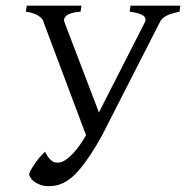

<svg xmlns="http://www.w3.org/2000/svg" viewBox="-20 -635 649 670"><path d="M606.4 -594.2Q575.7 -587.9 559.6 -579.3Q543.5 -570.8 537.6 -557.1L335.9 -162.1Q313.5 -121.6 294.2 -92.8Q274.9 -64 258.1 -44.2Q241.2 -24.4 226.6 -12.9Q211.9 -1.5 198.5 4.6Q185.1 10.7 173.1 12.7Q161.1 14.6 149.9 14.6Q132.8 14.6 119.6 9.5Q106.4 4.4 97.9 -2.4Q89.4 -9.3 85.2 -16.8Q81.1 -24.4 82 -28.8Q82.5 -31.7 86.9 -40.3Q91.3 -48.8 98.9 -60.1Q106.4 -71.3 116.2 -83.3Q126 -95.2 137.2 -105.5Q143.1 -93.8 148.7 -86.2Q154.3 -78.6 159.7 -74.5Q165 -70.3 170.4 -68.8Q175.8 -67.4 181.6 -67.4Q194.8 -67.4 208.7 -76.9Q222.7 -86.4 235.8 -100.6Q249 -114.7 260.5 -131.6Q272 -148.4 280.3 -163.1L132.3 -557.1Q129.9 -569.8 114 -580.1Q98.1 -590.3 70.3 -594.2L73.2 -615.2H264.2L261.2 -594.2Q227.1 -591.8 213.4 -581.5Q199.7 -571.3 205.1 -557.1L325.2 -242.7L485.4 -557.1Q492.2 -571.3 480.2 -580.3Q468.3 -589.4 432.6 -594.2L435.5 -615.2H609.4Z"/></svg>

Font: Gentium Plus Cyr
Style: Italic
Weight: 400
Italic angle: -8°
Designer: J. Victor Gaultney, Annie Olsen, Iska Routamaa, Becca Hirsbrunner
Foundry: SIL International
Version: Version 5.000